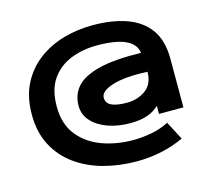

<svg xmlns="http://www.w3.org/2000/svg" viewBox="-95 -745 940 866"><g transform="rotate(-15 375.0 -311.5)"><path d="M442 11Q361 11 288.5 -8.5Q216 -28 159.5 -68.5Q103 -109 70.5 -170.5Q38 -232 38 -315Q38 -397 68.5 -457Q99 -517 151 -556.5Q203 -596 269 -615Q335 -634 407 -634Q496 -634 563.5 -610.5Q631 -587 669 -535Q707 -483 707 -396V-170H593V-208Q571 -186 538 -174.5Q505 -163 458 -163Q401 -163 354.5 -179.5Q308 -196 280 -226.5Q252 -257 252 -299Q252 -351 284 -387Q316 -423 389 -441.5Q462 -460 586 -457Q575 -541 402 -541Q335 -541 279 -518.5Q223 -496 189.5 -448Q156 -400 156 -322Q156 -239 197.5 -187Q239 -135 306 -110.5Q373 -86 451 -86Q492 -86 536 -94Q580 -102 618 -122L663 -36Q561 11 442 11ZM467 -256Q517 -256 554.5 -283Q592 -310 592 -367Q486 -372 428.5 -353.5Q371 -335 371 -305Q371 -279 395.5 -267.5Q420 -256 467 -256Z"/></g></svg>

Font: Inconsolata ExtraExpanded ExtraBold
Style: Regular
Weight: 800
Width: 8
Monospace: yes
Designer: Raph Levien, Cyreal, Brenton Simpson
Foundry: Raph Levien, Cyreal, Google
Version: Version 3.001; ttfautohint (v1.8.2.53-6de2)